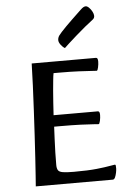

<svg xmlns="http://www.w3.org/2000/svg" viewBox="-60 -955 673 999"><g transform="rotate(-5 276.0 -455.5)"><path d="M85.8 0Q87.2 -16.5 89.9 -55.3Q92.6 -94 96.1 -147.9Q99.6 -201.9 103.1 -265.1Q106.6 -328.4 110.1 -394.3Q113.6 -460.2 116.3 -523.4Q119 -586.5 120.3 -639H456Q461.1 -639 463.6 -634.1Q466 -629.1 466 -619.1Q466 -604.7 462.3 -588.1Q458.7 -571.6 454.1 -571.6Q452.2 -571.6 427.7 -573.2Q403.3 -574.9 360.6 -577Q318 -579 259.4 -579H229.2Q226.5 -566.1 224.2 -542.1Q221.8 -518.2 219.1 -488.2Q216.5 -458.3 214.4 -425.7Q212.4 -393.1 210.3 -360.9H441.6Q446.7 -360.9 449.1 -356.1Q451.5 -351.3 451.5 -341.3Q451.5 -326.9 447.9 -310.5Q444.2 -294.1 439.7 -294.1Q437.1 -294.1 413.4 -296Q389.8 -297.8 346.8 -299.5Q303.9 -301.2 242.4 -301.2H208Q206.6 -270.3 204.9 -235.4Q203.2 -200.5 202.4 -166.3Q201.6 -132.1 201.6 -101.8Q201.6 -84 207.6 -74.3Q213.6 -64.6 233 -61.5Q252.3 -58.3 290.3 -58.3Q364.9 -58.3 410.3 -63.2Q455.7 -68.1 478.5 -72.5Q501.4 -76.8 505 -76.8Q509.3 -76.8 509.9 -72.1Q510.6 -67.3 510.6 -57Q510.6 -48 507.7 -34.2Q504.9 -20.5 500.2 -10.2Q495.4 0 488 0ZM299.6 -703.9Q288.1 -710.2 278.3 -723.5Q268.5 -736.8 268.5 -747.7Q268.5 -753.9 270.2 -759.3Q271.8 -764.7 275.4 -770.5Q279.1 -776.2 290.6 -788.9Q302.2 -801.7 317.9 -817.5Q333.6 -833.3 349.7 -848.7Q365.9 -864.1 378.9 -876.6Q392 -889.1 397.9 -894.7Q408.1 -904.6 414.5 -907.8Q420.9 -910.9 426 -910.9Q433.6 -910.9 442.9 -901.9Q452.3 -892.8 459 -880.1Q465.7 -867.4 465.7 -857.7Q465.7 -853.1 464 -848.2Q462.2 -843.4 456.2 -838.6Q438.5 -825.5 413.4 -804.8Q388.3 -784 363.8 -762.4Q339.4 -740.7 321.6 -724.6Q303.8 -708.5 299.6 -703.9Z"/></g></svg>

Font: Briem Hand Thin
Style: Regular
Weight: 100
Designer: Gunnlaugur SE Briem, Eben Sorkin
Foundry: Sorkin Type Co.
Version: Version 1.003